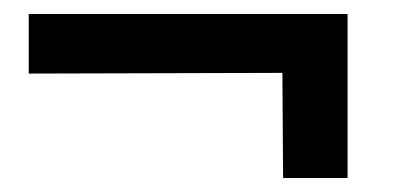

<svg xmlns="http://www.w3.org/2000/svg" viewBox="-20 -435 597 274"><path d="M21 -415V-330L383 -331L384 -181H476V-415Z"/></svg>

Font: Cheyenne Sans Medium
Style: Italic
Weight: 500
Italic angle: -8.13011°
Designer: The Public Sans project authors (U.S. Web Design System), Libre Franklin designed by Pablo Impallari and Rodrigo Fuenzal
Foundry: The Cheyenne Sans Project Authors
Version: Version 2.007